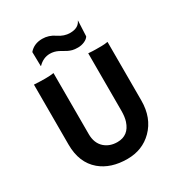

<svg xmlns="http://www.w3.org/2000/svg" viewBox="-202 -1000 1071 1147"><g transform="rotate(-30 334.0 -426.0)"><path d="M454.1 -651.9Q484.4 -649.4 504.4 -649.4H544.9Q565.4 -649.4 587.9 -653.3V-249.5Q587.9 -129.4 515.1 -56.6Q446.3 12.2 342.3 12.2Q228.5 12.2 158.2 -46.9Q79.6 -113.3 79.6 -238.3V-651.9Q120.1 -649.4 156 -649.4Q191.9 -649.4 215.3 -653.3V-231.9Q215.3 -170.4 252.9 -136.2Q288.1 -105 340.8 -105Q418.9 -105 444.8 -185.1Q454.1 -213.9 454.1 -256.3ZM253.9 -764.2Q208 -764.2 172.4 -727.5L170.4 -728L168.5 -825.2Q201.7 -864.3 258.8 -864.3Q303.7 -864.3 342.3 -837.6Q380.9 -811 421.9 -811Q480 -811 498 -852.1L499 -851.1L494.1 -745.6Q485.8 -731 464.4 -721.4Q442.9 -711.9 419.4 -711.9Q396 -711.9 381.6 -715.8Q367.2 -719.7 355 -725.6Q342.8 -731.4 332.3 -738Q321.8 -744.6 310.1 -750.5Q282.7 -764.2 253.9 -764.2Z"/></g></svg>

Font: HammersmithOne
Style: Regular
Weight: 400
Designer: Nicole Fally
Foundry: Nicole Fally
Version: Version 1.003